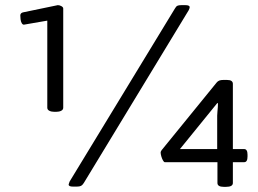

<svg xmlns="http://www.w3.org/2000/svg" viewBox="-20 -723 1005 747"><path d="M191 -288Q180 -288 172 -292Q164 -296 164 -304V-684L206 -650L73 -627Q68 -627 64.5 -633Q61 -639 60 -648Q59 -657 59 -663Q59 -668 62 -671Q65 -674 70 -675L205 -703Q212 -703 219 -699Q226 -695 226 -690V-304Q226 -296 218 -292Q210 -288 199 -288ZM264 3Q247 3 247 -5Q247 -7 248.5 -10Q250 -13 251 -17L660 -689Q665 -698 670 -700.5Q675 -703 686 -703H701Q718 -703 718 -695Q718 -693 717 -690Q716 -687 714 -683L306 -11Q301 -3 295.5 0Q290 3 279 3ZM851 4Q826 4 826 -11V-92H621Q618 -92 614 -99Q610 -106 607.5 -115Q605 -124 605 -130Q605 -132 606 -134Q607 -136 609 -139L823 -402Q827 -407 833 -409.5Q839 -412 849 -412H863Q875 -412 880.5 -408Q886 -404 886 -397V-143H930Q943 -143 943 -121V-114Q943 -92 930 -92H886V-11Q886 4 859 4ZM663 -122 643 -143H825V-273Q825 -280 826 -289Q827 -298 827.5 -306.5Q828 -315 828 -321L805 -331L840 -340Z"/></svg>

Font: Asap Expanded Medium
Style: Regular
Weight: 500
Width: 7
Designer: Pablo Cosgaya
Foundry: Omnibus-Type
Version: Version 3.001